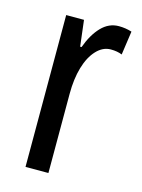

<svg xmlns="http://www.w3.org/2000/svg" viewBox="-90 -602 484 656"><g transform="rotate(15 152.0 -273.5)"><path d="M249 -547Q273 -547 295 -540L283 -456Q266 -463 243 -463Q215 -463 192.5 -439Q170 -415 158 -374Q146 -333 146 -280V0H65V-537H128L139 -445H144Q161 -492 187.5 -519.5Q214 -547 249 -547Z"/></g></svg>

Font: Noto Sans ExtraCondensed
Style: Regular
Weight: 400
Width: 2
Designer: Monotype Design Team
Foundry: Monotype Imaging Inc.
Version: Version 2.013; ttfautohint (v1.8.4.7-5d5b)